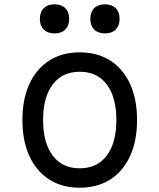

<svg xmlns="http://www.w3.org/2000/svg" viewBox="-20 -856 740 891"><path d="M350 15Q268 15 208.5 -23Q149 -61 116.5 -131.5Q84 -202 84 -299Q84 -396 116.5 -466.5Q149 -537 208.5 -575Q268 -613 350 -613Q432 -613 491.5 -575Q551 -537 583.5 -466.5Q616 -396 616 -299Q616 -202 583.5 -131.5Q551 -61 491.5 -23Q432 15 350 15ZM350 -75Q431 -75 475.5 -134Q520 -193 520 -299Q520 -405 475.5 -464Q431 -523 350 -523Q269 -523 224.5 -464Q180 -405 180 -299Q180 -193 224.5 -134Q269 -75 350 -75ZM233 -701Q201 -701 183 -719Q165 -737 165 -768Q165 -800 183 -818Q201 -836 233 -836Q265 -836 283 -818Q301 -800 301 -768Q301 -737 283 -719Q265 -701 233 -701ZM467 -701Q435 -701 417 -719Q399 -737 399 -768Q399 -800 417 -818Q435 -836 467 -836Q499 -836 517 -818Q535 -800 535 -768Q535 -737 517 -719Q499 -701 467 -701Z"/></svg>

Font: Martian Mono Light
Style: Regular
Weight: 300
Monospace: yes
Designer: Roman Shamin
Foundry: Evil Martians
Version: Version 1.000; ttfautohint (v1.8.4.7-5d5b)